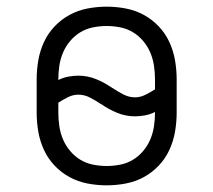

<svg xmlns="http://www.w3.org/2000/svg" viewBox="-20 -548 640 576"><path d="M300 8Q271 8 242.5 2.5Q214 -3 189 -16.5Q164 -30 144 -51Q124 -72 112 -98Q100 -124 95 -152.5Q90 -181 90 -210V-310Q90 -339 95 -367.5Q100 -396 112 -422Q124 -448 144 -469Q164 -490 189 -503.5Q214 -517 242.5 -522.5Q271 -528 300 -528Q329 -528 357.5 -522.5Q386 -517 411 -503.5Q436 -490 456 -469Q476 -448 488 -422Q500 -396 505 -367.5Q510 -339 510 -310V-210Q510 -181 505 -152.5Q500 -124 488 -98Q476 -72 456 -51Q436 -30 411 -16.5Q386 -3 357.5 2.5Q329 8 300 8ZM385 -256Q401 -256 416 -263.5Q431 -271 445 -280V-310Q445 -330 442 -350.5Q439 -371 431 -390Q423 -409 409.5 -425Q396 -441 378.5 -451.5Q361 -462 340.5 -466Q320 -470 300 -470Q280 -470 259.5 -466Q239 -462 221.5 -451.5Q204 -441 190.5 -425Q177 -409 169 -390Q161 -371 158 -350.5Q155 -330 155 -310V-308Q169 -315 184.5 -318Q200 -321 215 -321Q243 -321 268.5 -310.5Q294 -300 317 -284H318L319 -283Q334 -273 350.5 -264.5Q367 -256 385 -256ZM300 -50Q320 -50 340.5 -54Q361 -58 378.5 -68.5Q396 -79 409.5 -95Q423 -111 431 -130Q439 -149 442 -169.5Q445 -190 445 -210V-212Q431 -205 415.5 -202Q400 -199 385 -199Q357 -199 331.5 -209.5Q306 -220 283 -236H282L281 -237Q266 -247 249.5 -255.5Q233 -264 215 -264Q199 -264 184 -256.5Q169 -249 155 -240V-210Q155 -190 158 -169.5Q161 -149 169 -130Q177 -111 190.5 -95Q204 -79 221.5 -68.5Q239 -58 259.5 -54Q280 -50 300 -50Z"/></svg>

Font: Iosevka Etoile Light
Style: Regular
Weight: 300
Designer: Belleve Invis
Foundry: Belleve Invis
Version: Version 25.0.1; ttfautohint (v1.8.4)